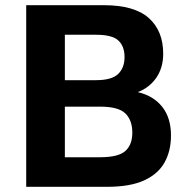

<svg xmlns="http://www.w3.org/2000/svg" viewBox="-20 -720 720 740"><path d="M81 0V-700H380Q498 -700 553.5 -650.5Q609 -601 609 -513Q609 -459 582.5 -420.5Q556 -382 511 -365Q571 -351 605 -308.5Q639 -266 639 -198Q639 -138 614 -93.5Q589 -49 535 -24.5Q481 0 393 0ZM230 -114H366Q436 -114 463 -138Q490 -162 490 -209Q490 -256 463.5 -282.5Q437 -309 365 -309H230ZM230 -411H350Q411 -411 435.5 -435Q460 -459 460 -500Q460 -542 436 -564Q412 -586 351 -586H230Z"/></svg>

Font: Golos Text SemiBold
Style: Regular
Weight: 600
Designer: A.Korolkova, Vitaly Kuzmin
Foundry: ParaType Ltd
Version: Version 2.004